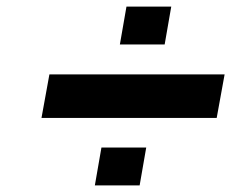

<svg xmlns="http://www.w3.org/2000/svg" viewBox="-20 -660 702 583"><path d="M344 -525 364 -640H500L480 -525ZM106 -302 130 -434H662L638 -302ZM268 -97 288 -212H424L404 -97Z"/></svg>

Font: Tomorrow
Style: Bold Italic
Weight: 700
Italic angle: -10°
Designer: Tony de Marco, Monica Rizzolli
Foundry: Just in Type
Version: Version 2.002